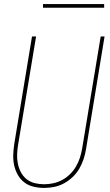

<svg xmlns="http://www.w3.org/2000/svg" viewBox="-20 -914 540 942"><path d="M197 8Q170 8 144.5 2Q119 -4 99.5 -19Q80 -34 67.5 -56Q55 -78 49.5 -103Q44 -128 45 -154.5Q46 -181 50 -208L137 -735H157L69 -205Q65 -181 64 -157.5Q63 -134 67.5 -111.5Q72 -89 82.5 -69Q93 -49 110.5 -35Q128 -21 150.5 -15.5Q173 -10 197 -10Q219 -10 242 -15Q265 -20 286 -31.5Q307 -43 324 -60Q341 -77 353 -97.5Q365 -118 372 -140Q379 -162 383 -185L474 -735H493L402 -182Q398 -157 390 -133Q382 -109 369 -86.5Q356 -64 336.5 -45.5Q317 -27 294 -14.5Q271 -2 246 3Q221 8 197 8ZM191 -876V-894H491V-876Z"/></svg>

Font: Iosevka SS04 Thin
Style: Italic
Weight: 100
Italic angle: -9°
Monospace: yes
Designer: Belleve Invis
Foundry: Belleve Invis
Version: Version 19.0.0; ttfautohint (v1.8.4)